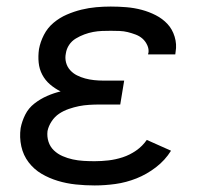

<svg xmlns="http://www.w3.org/2000/svg" viewBox="-20 -558 640 586"><path d="M269 8Q240 8 211.5 5Q183 2 156.5 -6Q130 -14 107 -27.5Q84 -41 67.5 -62.5Q51 -84 45 -111.5Q39 -139 43 -167Q47 -188 57 -208Q67 -228 85 -242Q103 -256 123.5 -265Q144 -274 165 -279Q147 -288 132.5 -300.5Q118 -313 109 -330Q100 -347 98 -367Q96 -387 99 -408Q103 -430 114 -451.5Q125 -473 143.5 -488.5Q162 -504 184 -513.5Q206 -523 228.5 -528.5Q251 -534 273.5 -536Q296 -538 318 -538Q342 -538 366 -536Q390 -534 412.5 -528Q435 -522 455.5 -511.5Q476 -501 491 -485Q506 -469 513 -446Q520 -423 516 -400Q516 -398 515.5 -396Q515 -394 515 -392H432Q432 -393 432 -394Q432 -395 433 -396Q435 -408 429.5 -420Q424 -432 415 -440Q406 -448 394 -452.5Q382 -457 370 -460Q358 -463 344.5 -463.5Q331 -464 318 -464Q305 -464 291.5 -463.5Q278 -463 264.5 -460.5Q251 -458 237.5 -453Q224 -448 211.5 -440.5Q199 -433 191 -421Q183 -409 181 -395Q178 -381 181.5 -367.5Q185 -354 194 -344Q203 -334 215 -328Q227 -322 240 -318.5Q253 -315 267 -313.5Q281 -312 295 -312H359L347 -239H283Q268 -239 252 -238Q236 -237 221 -234Q206 -231 190 -225.5Q174 -220 160.5 -211Q147 -202 137.5 -187.5Q128 -173 125 -158Q123 -141 128 -125.5Q133 -110 144.5 -99Q156 -88 171 -81.5Q186 -75 202 -71.5Q218 -68 235 -67Q252 -66 269 -66Q290 -66 311.5 -68.5Q333 -71 354.5 -78Q376 -85 395.5 -98.5Q415 -112 428 -131L502 -98Q484 -69 456 -47.5Q428 -26 396.5 -13.5Q365 -1 332.5 3.5Q300 8 269 8Z"/></svg>

Font: Iosevka Curly Extended
Style: Italic
Weight: 400
Width: 7
Italic angle: -9°
Monospace: yes
Designer: Belleve Invis
Foundry: Belleve Invis
Version: Version 11.1.0; ttfautohint (v1.8.3)